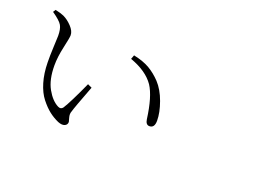

<svg xmlns="http://www.w3.org/2000/svg" viewBox="-90 -942 1680 1168"><g transform="rotate(20 750.0 -358.0)"><path d="M163.1 -361.3Q162.1 -401.4 165 -461.9Q168 -522.5 168 -535.2Q168 -579.1 154.8 -602.5Q141.6 -626 88.9 -662.1L99.6 -678.7Q135.7 -670.9 155.3 -662.1Q184.6 -648.4 211.4 -620.1Q238.3 -591.8 238.3 -564.5Q238.3 -548.8 223.1 -481.4Q208 -414.1 208 -359.4Q208 -267.6 240.2 -210Q272.5 -152.3 314.5 -130.9Q335 -120.1 347.7 -137.7Q377 -183.6 439.5 -321.3L466.8 -308.6Q408.2 -155.3 402.3 -131.8Q394.5 -113.3 401.4 -90.3Q408.2 -67.4 408.2 -65.4Q408.2 -46.9 391.6 -39.6Q375 -32.2 347.7 -43Q314.5 -57.6 285.6 -80.1Q256.8 -102.5 227.5 -139.6Q198.2 -176.8 181.2 -233.9Q164.1 -291 163.1 -361.3ZM788.1 -448.2Q740.2 -517.6 632.8 -555.7L642.6 -582Q707 -568.4 747.6 -544.4Q788.1 -520.5 823.2 -483.4Q862.3 -441.4 886.2 -375Q910.2 -308.6 910.2 -255.9Q910.2 -209 877 -209Q853.5 -209 848.6 -243.2Q830.1 -383.8 788.1 -448.2Z"/></g></svg>

Font: Bpmf Zihi Serif Light
Style: Light
Weight: 300
Foundry: But Ko
Version: Version 1.320